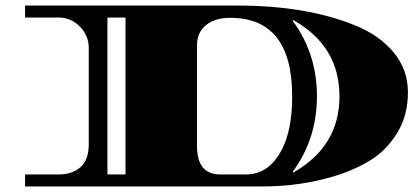

<svg xmlns="http://www.w3.org/2000/svg" viewBox="-20 -670 1509 690"><path d="M70 -650H833Q1079 -650 1253 -580Q1342 -545 1394 -482.5Q1446 -420 1446 -338.5Q1446 -257 1409 -195Q1372 -133 1316.5 -97.5Q1261 -62 1188 -39Q1063 0 925 0H70V-43H190Q239 -43 269 -69Q299 -95 299 -152V-498Q299 -542 267 -574.5Q235 -607 190 -607H70ZM431 -43V-607H366V-43ZM772 -43H863Q922 -43 961 -86Q1030 -161 1030 -324Q1030 -606 807 -606Q752 -606 720 -579.5Q688 -553 688 -508V-145Q688 -43 772 -43ZM1034 -598 1032 -595Q1119 -477 1119 -324Q1119 -171 1032 -53L1034 -50Q1200 -144 1200 -324Q1200 -504 1034 -598Z"/></svg>

Font: Diplomata
Style: Regular
Weight: 400
Width: 7
Designer: Eduardo Rodriguez Tunni
Foundry: Eduardo Rodriguez Tunni
Version: Version 1.001